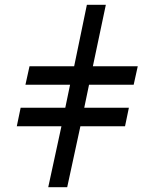

<svg xmlns="http://www.w3.org/2000/svg" viewBox="-20 -780 594 800"><path d="M181 0 236 -254H50L66 -331H252L272 -427H86L103 -504H289L342 -760H421L367 -504H554L537 -427H351L331 -331H517L501 -254H315L260 0Z"/></svg>

Font: Noto Serif Medium
Style: Italic
Weight: 500
Italic angle: -12°
Designer: Monotype Design Team
Foundry: Monotype Imaging Inc.
Version: Version 2.014; ttfautohint (v1.8.4.7-5d5b)